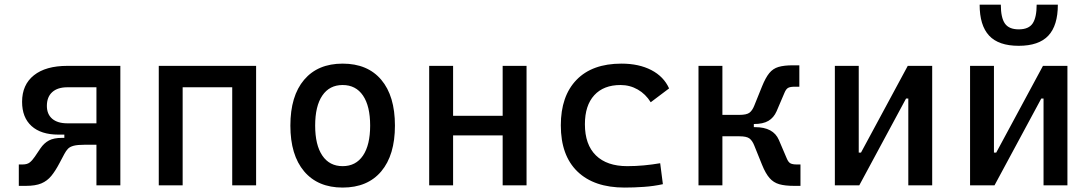

<svg xmlns="http://www.w3.org/2000/svg" viewBox="-20 -803 4728 832"><path d="M232.9 -219.7Q157.7 -219.7 116.7 -256.8Q75.7 -293.9 75.7 -361.8Q75.7 -436 127 -476.8Q178.2 -517.6 272 -517.6H501.5V0H397.9V-175.8H347.7Q315.9 -175.8 299.3 -171.4Q282.7 -167 274.4 -158.2Q266.1 -149.4 258.8 -135.7L237.8 -96.2Q220.2 -62.5 202.4 -40.8Q184.6 -19 159.2 -8.3Q133.8 2.4 92.3 2.4H61.5V-90.3H77.6Q97.7 -90.3 108.6 -98.9Q119.6 -107.4 130.9 -124L155.3 -160.2Q170.9 -183.1 192.1 -194.3Q213.4 -205.6 249 -205.6H258.8V-219.7ZM397.9 -268.6V-424.8H272Q229.5 -424.8 206.3 -403.8Q183.1 -382.8 183.1 -344.2Q183.1 -308.1 206.3 -288.3Q229.5 -268.6 272 -268.6Z M986.3 0V-424.8H771.5V0H668V-517.6H1089.8V0Z M1464.8 9.8Q1357.4 9.8 1297.9 -60.5Q1238.3 -130.9 1238.3 -258.8Q1238.3 -387.2 1297.9 -457.3Q1357.4 -527.3 1464.8 -527.3Q1572.8 -527.3 1632.1 -457.3Q1691.4 -387.2 1691.4 -258.8Q1691.4 -130.9 1632.1 -60.5Q1572.8 9.8 1464.8 9.8ZM1464.8 -83Q1522 -83 1553 -128.9Q1584 -174.8 1584 -258.8Q1584 -343.3 1553 -388.9Q1522 -434.6 1464.8 -434.6Q1407.7 -434.6 1376.7 -388.9Q1345.7 -343.3 1345.7 -258.8Q1345.7 -174.8 1376.7 -128.9Q1407.7 -83 1464.8 -83Z M2158.2 0V-216.3H1943.4V0H1839.8V-517.6H1943.4V-301.3H2158.2V-517.6H2261.7V0Z M2686.5 9.8Q2554.2 9.8 2482.2 -59.8Q2410.2 -129.4 2410.2 -259.8Q2410.2 -386.7 2478.3 -457Q2546.4 -527.3 2672.9 -527.3Q2748.5 -527.3 2802.5 -499.3Q2856.4 -471.2 2879.4 -419.9L2799.8 -359.9Q2777.8 -395.5 2743.7 -415Q2709.5 -434.6 2668.9 -434.6Q2595.7 -434.6 2555.2 -390.4Q2514.6 -346.2 2514.6 -264.6Q2514.6 -176.3 2562.3 -129.6Q2609.9 -83 2698.2 -83Q2734.4 -83 2770.5 -86.4Q2806.6 -89.8 2840.8 -95.7L2852.5 -4.9Q2812.5 3.9 2769.8 6.8Q2727.1 9.8 2686.5 9.8Z M3006.8 0V-517.6H3110.4V-305.2H3184.1Q3215.3 -305.2 3227.8 -314.7Q3240.2 -324.2 3248.5 -345.2L3282.2 -428.7Q3297.4 -466.3 3313.5 -486.1Q3329.6 -505.9 3353.5 -512.9Q3377.4 -520 3415.5 -520H3443.8V-427.2H3422.9Q3404.8 -427.2 3395.5 -422.4Q3386.2 -417.5 3379.4 -400.9L3345.2 -320.8Q3333 -293 3309.8 -279.3Q3286.6 -265.6 3247.1 -265.6H3246.6V-252H3252Q3331.1 -252 3355 -196.8L3389.2 -116.7Q3396 -100.1 3405.3 -95.2Q3414.6 -90.3 3432.6 -90.3H3448.7V2.4H3420.4Q3382.3 2.4 3357.2 -4.6Q3332 -11.7 3314.7 -31.5Q3297.4 -51.3 3282.2 -88.9L3248.5 -172.4Q3240.2 -193.4 3227.8 -202.9Q3215.3 -212.4 3184.1 -212.4H3110.4V0Z M3597.7 0V-517.6H3701.2V-141.6H3710.9L3913.6 -517.6H4019.5V0H3916V-376H3906.2L3703.6 0Z M4183.6 0V-517.6H4287.1V-141.6H4296.9L4499.5 -517.6H4605.5V0H4502V-376H4492.2L4289.6 0ZM4394.5 -604.5Q4307.1 -604.5 4266.1 -648.7Q4225.1 -692.9 4225.1 -782.7H4316.9Q4316.9 -726.6 4334.5 -701.2Q4352.1 -675.8 4394.5 -675.8Q4438 -675.8 4455.1 -701.9Q4472.2 -728 4472.2 -782.7H4564Q4564 -692.4 4522.7 -648.4Q4481.4 -604.5 4394.5 -604.5Z"/></svg>

Font: CaskaydiaCove NFP
Style: Regular
Weight: 400
Designer: Aaron Bell
Foundry: Saja Typeworks
Version: Version 2111.001; VTT 6.35;Nerd Fonts 3.1.1